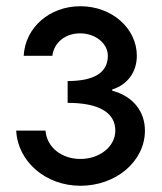

<svg xmlns="http://www.w3.org/2000/svg" viewBox="-20 -583 519 616"><path d="M32 -164C37 -64 127 13 238 13C353 13 445 -66 445 -164C445 -227 405 -275 340 -292V-296C389 -311 419 -352 419 -404C419 -492 339 -563 238 -563C139 -563 61 -495 56 -404H148C153 -446 189 -476 237 -476C286 -476 326 -444 326 -404C326 -350 282 -323 197 -323V-253C297 -253 350 -222 350 -164C350 -113 300 -73 238 -73C177 -73 130 -111 126 -164Z"/></svg>

Font: Involve Medium
Style: Regular
Weight: 500
Designer: Stefan Peev
Foundry: Context Ltd.
Version: Version 1.001